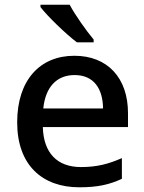

<svg xmlns="http://www.w3.org/2000/svg" viewBox="-20 -786 614 816"><path d="M276 -766H152V-756C180 -719 259 -642 307 -606H378V-618C347 -655 300 -721 276 -766ZM296 -549C150 -549 53 -446 53 -266C53 -83 161 10 317 10C394 10 444 -1 498 -26V-114C441 -89 392 -76 324 -76C222 -76 165 -137 162 -246H524V-305C524 -455 437 -549 296 -549ZM297 -467C379 -467 417 -409 418 -325H164C173 -415 220 -467 297 -467Z"/></svg>

Font: Noto Sans Canadian Aboriginal Medium
Style: Regular
Weight: 500
Designer: Monotype Design Team, Typotheque's Kevin King
Foundry: Monotype Imaging Inc.
Version: Version 2.004